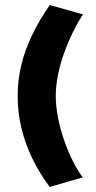

<svg xmlns="http://www.w3.org/2000/svg" viewBox="-20 -702 379 761"><path d="M308 1Q288 -25 268.5 -64Q249 -103 233.5 -148Q218 -193 209.5 -238Q201 -283 201 -322Q201 -360 209.5 -403.5Q218 -447 234 -491.5Q250 -536 269.5 -575.5Q289 -615 309 -645L177 -682Q137 -624 108.5 -565.5Q80 -507 65 -446.5Q50 -386 50 -321Q50 -255 65.5 -192Q81 -129 109.5 -71Q138 -13 177 39Z"/></svg>

Font: Catamaran Thin ExtraBold
Style: Regular
Weight: 800
Version: Version 2.000